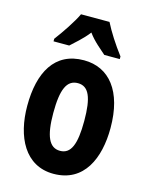

<svg xmlns="http://www.w3.org/2000/svg" viewBox="-117 -840 716 924"><g transform="rotate(15 241.5 -378.0)"><path d="M312 -766H170C153 -728 106 -658 76 -619V-606H154C173 -624 212 -656 241 -694C268 -656 306 -627 329 -606H406V-619C368 -669 334 -722 312 -766ZM449 -274C449 -457 368 -556 242 -556C96 -556 34 -440 34 -274C34 -120 98 10 240 10C392 10 449 -123 449 -274ZM164 -273C164 -391 187 -442 242 -442C296 -442 318 -391 318 -274C318 -157 296 -105 242 -105C188 -105 164 -158 164 -273Z"/></g></svg>

Font: Noto Sans Kannada ExtraCondensed
Style: Bold
Weight: 700
Width: 2
Designer: Jelle Bosma - Monotype Design Team
Foundry: Monotype Imaging Inc.
Version: Version 2.005